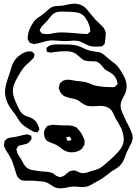

<svg xmlns="http://www.w3.org/2000/svg" viewBox="-20 -973 743 1046"><path d="M685 -173Q679 -162 669 -140Q666 -133 659 -113Q652 -93 641 -80Q632 -67 617 -57.5Q602 -48 599 -46Q596 -44 591.5 -41.5Q587 -39 582 -35L563 -20Q545 -6 536 0Q523 8 497 22Q470 38 458 42Q446 46 430 46L409 45Q393 43 385 43Q369 43 347 48Q342 49 330 51Q318 53 308 53Q297 53 285 50Q273 46 258 35Q255 33 245.5 27Q236 21 227 19Q218 16 204.5 15Q191 14 187 14Q181 13 171 12Q161 11 147 11Q141 11 131.5 11.5Q122 12 109 11L98 9Q95 8 91.5 5.5Q88 3 87 2Q86 1 84 0Q82 -1 81 -3Q71 -13 65 -38Q61 -48 58 -61Q47 -95 41 -107Q37 -115 33 -121.5Q29 -128 26 -133Q10 -156 4 -173Q1 -182 1 -184Q1 -185 4 -197Q4 -203 5 -205Q6 -207 8.5 -208.5Q11 -210 12 -211Q20 -219 20 -219L31 -222Q41 -225 62 -227L89 -233Q111 -239 115 -239Q123 -241 129 -241Q132 -241 142 -236Q148 -236 150 -234Q151 -233 151 -226L152 -217Q152 -215 149 -211.5Q146 -208 145 -206L140 -199Q132 -191 117 -187.5Q102 -184 95 -182Q93 -182 87 -180.5Q81 -179 79 -177Q78 -176 77 -173.5Q76 -171 75 -170Q70 -162 69 -160Q69 -158 71 -154L74 -140Q77 -133 84.5 -122Q92 -111 97 -102Q108 -80 115.5 -70Q123 -60 136 -53Q146 -47 166 -45Q191 -40 221 -38Q226 -38 235 -37Q244 -36 250 -35Q259 -33 270 -28Q274 -25 279 -21Q284 -17 287 -15Q289 -14 297 -11Q306 -8 307 -8Q309 -8 318 -11Q320 -12 323 -13Q326 -14 328 -15Q333 -18 344 -28Q355 -38 362 -41Q370 -43 376 -43Q380 -45 383 -45Q391 -44 404.5 -37.5Q418 -31 424 -30H430Q441 -30 445 -31Q452 -32 461 -35.5Q470 -39 474 -40Q478 -41 496 -46Q514 -51 527 -59Q534 -63 543 -70.5Q552 -78 556 -81Q596 -116 606 -127Q609 -130 620 -141.5Q631 -153 638.5 -164.5Q646 -176 650 -187Q654 -199 654 -214Q654 -240 641 -273Q639 -277 623 -307Q613 -320 608 -332Q605 -337 599.5 -350Q594 -363 587 -372Q580 -381 571 -386Q569 -387 561 -390Q548 -396 524 -396Q509 -396 502 -395L479 -394Q471 -394 459 -396Q449 -398 439.5 -403.5Q430 -409 421 -415Q413 -422 402 -428Q391 -434 367 -438Q347 -442 338 -446Q323 -451 311 -467Q308 -471 304 -481Q303 -483 301.5 -487.5Q300 -492 300 -494Q300 -497 301.5 -502.5Q303 -508 304 -511Q304 -515 305 -516Q307 -520 316 -527L322 -533L329 -535Q333 -536 336 -537Q339 -538 342 -539L361 -538Q363 -538 398 -532Q405 -531 420.5 -529.5Q436 -528 448 -525L469 -518Q480 -513 489 -510Q506 -504 542 -500Q574 -498 590 -498Q593 -499 597 -498.5Q601 -498 604 -499Q606 -500 616 -510Q620 -512 620 -513Q621 -515 620.5 -516.5Q620 -518 620 -519Q620 -522 619 -526.5Q618 -531 617 -534Q614 -543 607 -553.5Q600 -564 592 -570Q585 -576 573 -582Q555 -592 553 -594Q550 -596 538 -611Q536 -613 530 -620Q524 -627 517 -631.5Q510 -636 503 -638Q500 -639 496 -638.5Q492 -638 489 -639Q483 -639 466.5 -639.5Q450 -640 438 -645Q429 -649 410 -666Q393 -681 387 -684Q376 -689 367 -691Q357 -694 336 -694Q309 -694 272 -689Q257 -686 256 -686Q255 -686 243 -689Q242 -690 239 -690.5Q236 -691 235 -692Q234 -693 234 -700L233 -709Q233 -712 234.5 -713Q236 -714 237 -715Q239 -717 242.5 -719.5Q246 -722 250 -725Q252 -726 255.5 -726.5Q259 -727 261 -728Q274 -731 290 -731Q306 -731 310 -731Q320 -731 350 -730.5Q380 -730 404 -723Q415 -720 427.5 -714Q440 -708 444 -706Q464 -697 485 -694Q493 -692 505.5 -690.5Q518 -689 527 -686Q543 -680 562 -661Q561 -662 578 -648Q579 -647 594 -635Q606 -627 612 -621Q627 -607 645 -575Q663 -546 667 -527Q670 -515 670 -504Q670 -484 662 -463Q658 -455 651.5 -443.5Q645 -432 642 -424Q637 -409 637 -397Q637 -392 639 -380Q641 -371 646.5 -359Q652 -347 654 -342Q667 -312 686 -277Q694 -259 698.5 -247Q703 -235 703 -222Q703 -214 697 -196ZM97 -300Q85 -313 73 -334L59 -355Q55 -361 46.5 -371.5Q38 -382 33 -390Q7 -432 7 -472Q7 -504 33 -575Q35 -581 41.5 -604Q48 -627 60 -644Q74 -665 104 -683Q122 -692 133 -693H138Q145 -693 149 -692H152Q158 -692 162 -684Q163 -683 165.5 -681Q168 -679 168 -678Q169 -677 168 -675.5Q167 -674 167 -673Q166 -671 165.5 -666.5Q165 -662 164 -659L153 -647L135 -630Q128 -625 116 -613Q95 -589 70 -542Q50 -506 50 -479Q50 -460 56 -442Q62 -424 76 -394Q84 -378 90 -367.5Q96 -357 106 -350Q114 -343 127 -339Q140 -335 145 -333Q167 -323 179 -307Q186 -297 192 -278Q192 -276 193.5 -272.5Q195 -269 194 -268Q194 -265 190 -261Q189 -259 187.5 -256.5Q186 -254 184 -252Q183 -251 179.5 -252Q176 -253 175 -253L164 -255Q161 -256 157.5 -258.5Q154 -261 149 -263Q144 -266 126.5 -277Q109 -288 97 -300ZM220 -252Q223 -265 224 -268Q224 -268 233 -280Q236 -286 238 -287L246 -289Q260 -293 267 -293L322 -290Q327 -290 340.5 -290Q354 -290 364.5 -289Q375 -288 384 -284Q392 -281 394 -280Q397 -279 400 -275.5Q403 -272 404 -270Q420 -256 433 -227Q440 -213 441 -206L440 -193Q440 -192 440.5 -189Q441 -186 440 -185Q439 -183 434 -175L428 -165Q419 -155 403 -149Q387 -143 372 -143Q348 -143 328 -155Q322 -158 311 -167Q300 -176 293 -180Q287 -184 279 -187Q271 -190 267 -192Q264 -193 258.5 -195Q253 -197 246 -201Q244 -202 239.5 -204Q235 -206 233 -208Q228 -213 222 -229Q218 -245 220 -252ZM367 -210Q368 -210 368.5 -210Q369 -210 369 -211Q370 -212 368.5 -213.5Q367 -215 367 -216Q363 -222 362 -226Q361 -226 361 -226.5Q361 -227 361 -228H358Q350 -226 347 -226Q345 -225 343.5 -225.5Q342 -226 341 -225Q340 -223 341.5 -221.5Q343 -220 343 -219Q343 -218 344.5 -213.5Q346 -209 347 -208Q347 -206 356 -206ZM503 -719Q479 -719 463 -725Q452 -729 440 -736Q418 -748 405 -750Q391 -752 383 -752Q374 -752 356 -750L330 -749Q318 -749 298 -751Q293 -751 277.5 -752.5Q262 -754 249 -752Q235 -751 211 -743Q206 -742 195.5 -739Q185 -736 176 -735Q170 -733 165 -733Q163 -733 150 -738L142 -740Q140 -743 139 -745Q138 -747 138 -748Q137 -750 134.5 -752.5Q132 -755 131 -758V-762Q131 -788 140 -812Q150 -835 159 -847Q165 -857 169 -861Q181 -874 201 -886L220 -900Q225 -904 235 -913.5Q245 -923 254 -929Q263 -935 273 -938Q281 -940 294 -940.5Q307 -941 317 -942Q328 -943 343 -947Q371 -953 384 -953Q418 -953 441 -934Q449 -928 467 -905Q500 -866 500 -866L536 -831Q538 -829 542.5 -824Q547 -819 549 -814Q550 -811 552.5 -806Q555 -801 556 -798V-793Q556 -769 552 -749Q552 -747 551.5 -741.5Q551 -736 549 -733Q549 -733 546 -730Q537 -721 536 -721Q534 -720 525 -720ZM435 -888Q420 -901 402 -904.5Q384 -908 367.5 -908.5Q351 -909 346 -909L319 -910Q295 -910 281 -904Q271 -899 263.5 -891.5Q256 -884 248.5 -874Q241 -864 236 -858Q230 -851 217.5 -839.5Q205 -828 201 -818Q200 -816 198.5 -813Q197 -810 196 -807Q196 -805 201 -800Q206 -792 208 -791Q210 -790 215 -789.5Q220 -789 222 -788Q226 -787 234 -787Q250 -787 272 -792Q292 -796 303 -796Q335 -798 427 -789Q434 -788 449 -788Q450 -788 453 -787.5Q456 -787 457 -788Q459 -789 465 -795Q466 -796 467.5 -797Q469 -798 471 -800Q472 -802 471.5 -806Q471 -810 471 -812Q471 -821 467 -832.5Q463 -844 458 -855Q445 -879 435 -888Z"/></svg>

Font: Rubik-Burned
Style: Regular
Weight: 400
Designer: NaN (generative design), Hubert & Fischer (Rubik source font outlines)
Foundry: NaN, Hubert & Fischer
Version: Version 1.000